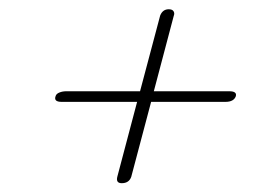

<svg xmlns="http://www.w3.org/2000/svg" viewBox="-20 -554 578 425"><path d="M249.5 -148.5Q235.5 -148.5 240 -164L283.5 -328.5H116.5Q98.5 -328.5 103 -341Q104.5 -346.5 111.5 -349.2Q118.5 -352 126.5 -352H290L334.5 -519.5Q340 -533.5 353.5 -533.5Q361.5 -533.5 364.2 -529Q367 -524.5 364.5 -518.5L320.5 -352H487.5Q505 -352 502 -341Q497.5 -328.5 479 -328.5H314.5L270.5 -162.5Q265.5 -148.5 249.5 -148.5Z"/></svg>

Font: Fraunces 9pt Thin
Style: Italic
Weight: 100
Italic angle: -16°
Version: Version 1.000;[b76b70a41]